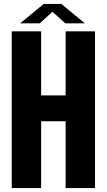

<svg xmlns="http://www.w3.org/2000/svg" viewBox="-20 -960 545 980"><path d="M40 0V-800H190V-473H315V-800H465V0H315V-341H190V0ZM83 -841 203 -940H293L413 -841H313L248 -900L183 -841Z"/></svg>

Font: Big Shoulders Text Black
Style: Regular
Weight: 900
Designer: Patric King
Foundry: XO Type Co
Version: Version 1.000; ttfautohint (v1.8.2)